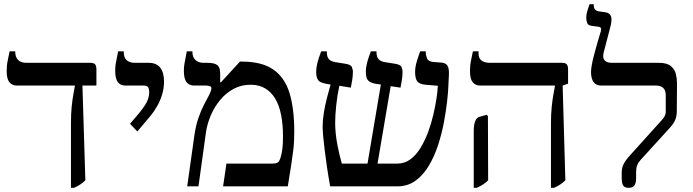

<svg xmlns="http://www.w3.org/2000/svg" viewBox="-20 -893 3320 920"><path d="M320 7V-304Q320 -349 323.5 -382.5Q327 -416 331.5 -441Q336 -466 339 -482V-483H61Q38 -483 25 -499Q12 -515 12 -552Q12 -565 13 -577Q14 -589 17.5 -605.5Q21 -622 26 -647H53V-644Q53 -620 66.5 -606Q80 -592 106 -592H412Q429 -592 435.5 -585Q442 -578 442 -559V-483H375L389 -29Q378 -18 365 -9.5Q352 -1 335 7Z M638 -263 603 -300 634 -336Q670 -378 682.5 -402.5Q695 -427 695 -452Q695 -466 690 -474.5Q685 -483 669 -483H581Q557 -483 544.5 -499.5Q532 -516 532 -555Q532 -566 533 -576.5Q534 -587 537.5 -603Q541 -619 546 -647H573V-643Q573 -617 587 -604.5Q601 -592 626 -592H692Q730 -592 748 -568.5Q766 -545 766 -502Q766 -472 757.5 -442.5Q749 -413 734.5 -387Q720 -361 703 -340Z M877 0 911 -241Q918 -291 930.5 -327Q943 -363 956 -388.5Q969 -414 979 -432Q987 -447 990 -456Q993 -465 993 -470Q993 -483 967 -483H910Q886 -483 873.5 -499.5Q861 -516 861 -555Q861 -572 864 -588.5Q867 -605 875 -647H902V-644Q902 -619 916.5 -605.5Q931 -592 955 -592H973Q1008 -592 1021.5 -581Q1035 -570 1035 -541V-499L1038 -498L1130 -598H1137Q1235 -598 1290 -559.5Q1345 -521 1367.5 -446.5Q1390 -372 1390 -263Q1390 -239 1389 -217Q1388 -195 1384.5 -167.5Q1381 -140 1375 -100Q1369 -60 1359 0H1049L1065 -109H1281Q1304 -109 1312 -115Q1320 -121 1326 -144Q1331 -161 1333.5 -183.5Q1336 -206 1336 -239Q1336 -296 1327 -342Q1318 -388 1299 -420Q1280 -452 1250.5 -469.5Q1221 -487 1181 -487Q1136 -487 1099 -467Q1062 -447 1034.5 -413.5Q1007 -380 990 -340Q973 -300 967 -260L931 0Z M1562 0Q1553 -50 1546.5 -94.5Q1540 -139 1535.5 -176Q1531 -213 1528.5 -241Q1526 -269 1526 -287Q1526 -316 1531.5 -351Q1537 -386 1546 -421.5Q1555 -457 1564 -488L1545 -491Q1529 -494 1517.5 -499Q1506 -504 1500.5 -516Q1495 -528 1495 -549Q1495 -568 1500.5 -590.5Q1506 -613 1519 -647H1546V-644Q1546 -620 1556.5 -609Q1567 -598 1588 -595L1632 -588Q1661 -584 1666 -571.5Q1671 -559 1671 -550Q1671 -530 1667.5 -508.5Q1664 -487 1661 -473L1606 -482Q1596 -436 1591 -387.5Q1586 -339 1586 -303Q1586 -283 1588.5 -255.5Q1591 -228 1598 -192Q1605 -156 1618 -109H1741L1805 -488L1783 -491Q1758 -495 1745.5 -506Q1733 -517 1733 -548Q1733 -570 1739 -593Q1745 -616 1757 -647H1784V-644Q1784 -620 1794.5 -609Q1805 -598 1826 -595L1870 -588Q1899 -584 1904 -571.5Q1909 -559 1909 -550Q1909 -530 1905.5 -508.5Q1902 -487 1899 -473L1852 -480L1789 -109H1883Q1919 -109 1947 -130Q1975 -151 1996 -186Q2017 -221 2032 -262Q2047 -303 2056.5 -344Q2066 -385 2071 -418Q2076 -451 2077 -469L2078 -482L2019 -487Q1992 -489 1980.5 -502Q1969 -515 1969 -549Q1969 -567 1973.5 -585.5Q1978 -604 1993 -647H2020V-644Q2020 -629 2026 -613.5Q2032 -598 2057 -596L2095 -593Q2109 -592 2117.5 -585.5Q2126 -579 2129 -566Q2132 -553 2131 -534L2128 -473Q2127 -448 2122 -404Q2117 -360 2107 -306.5Q2097 -253 2079.5 -199Q2062 -145 2035.5 -100Q2009 -55 1971.5 -27.5Q1934 0 1884 0Z M2620 7V-300Q2620 -346 2623.5 -380Q2627 -414 2631.5 -439Q2636 -464 2639 -480V-483H2281Q2258 -483 2245 -499Q2232 -515 2232 -552Q2232 -565 2233 -577Q2234 -589 2237.5 -605.5Q2241 -622 2246 -647H2273V-637Q2273 -613 2288 -602.5Q2303 -592 2326 -592H2672Q2689 -592 2695.5 -585Q2702 -578 2702 -559V-492L2676 -483L2689 -29Q2678 -18 2665 -9.5Q2652 -1 2635 7ZM2250 7V-262Q2250 -296 2257 -313Q2264 -330 2280 -334L2312 -343L2318 -336L2319 -29Q2308 -18 2295 -9.5Q2282 -1 2265 7Z M2992 7Q2974 7 2966.5 -3.5Q2959 -14 2959 -41V-65Q2959 -89 2968.5 -107.5Q2978 -126 3000 -150L3147 -313Q3160 -327 3165 -336.5Q3170 -346 3170 -358V-437Q3170 -460 3158 -471.5Q3146 -483 3124 -483H2861Q2836 -483 2824 -500Q2812 -517 2812 -548Q2812 -561 2815.5 -581Q2819 -601 2825 -624Q2831 -647 2837.5 -670Q2844 -693 2849.5 -712Q2855 -731 2859 -743Q2862 -754 2859 -759Q2856 -764 2847 -765L2817 -769Q2798 -771 2793.5 -783Q2789 -795 2789 -810Q2789 -824 2795.5 -844.5Q2802 -865 2805 -873H2825V-870Q2825 -855 2831 -848Q2837 -841 2847 -839L2882 -834Q2902 -831 2908 -814Q2914 -797 2903 -758L2873 -643Q2866 -617 2876.5 -604.5Q2887 -592 2912 -592H3137Q3176 -592 3194.5 -576.5Q3213 -561 3218.5 -538.5Q3224 -516 3224 -493L3223 -359Q3223 -340 3216.5 -321.5Q3210 -303 3190 -281L3048 -125Q3037 -112 3032.5 -99.5Q3028 -87 3028 -67V-41Q3028 -16 3020 -4.5Q3012 7 2992 7Z"/></svg>

Font: Noto Serif Hebrew
Style: Regular
Weight: 400
Designer: Monotype Design Team
Foundry: Monotype Imaging Inc.
Version: Version 2.003